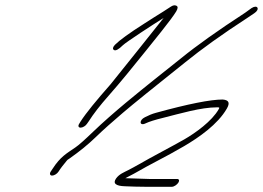

<svg xmlns="http://www.w3.org/2000/svg" viewBox="-20 -741 1009 737"><path d="M819.6 -322C793.9 -276 729.3 -230 687.5 -206C644.1 -181 555.5 -135 514.7 -111C497.7 -101 483.3 -94 472.3 -88C454.9 -79 438 -73 425.6 -56C412.2 -37 424.3 -27 459.8 -26C484.3 -25 510.8 -24 539.8 -24H639.8C647.8 -24 659.8 -32 664.7 -40C669.6 -48 667.6 -54 659.6 -54H552.6L461.1 -57C514.4 -84 517.8 -89 581.1 -122C616 -140 650.3 -159 686.7 -180C742.9 -213 815.5 -263 850.6 -324C863.4 -346 858.8 -357 834.8 -359C787.8 -359 702.4 -342 578.7 -308C563.7 -304 549.8 -298 536.3 -291C512.9 -280 514.6 -255 540 -268C552.9 -274 574.4 -281 607.3 -289C671.2 -305 751 -329 813 -329C821 -329 824 -329 819.6 -322ZM204.4 -82 211.8 -93C212.8 -95 220.7 -105 236.1 -124C237.1 -126 240.5 -129 247.5 -133C285.8 -160 319.1 -187 347.9 -215C376.7 -243 411.9 -274 451.7 -308C491.4 -342 571 -406 691.2 -502C752.9 -552 831.9 -609 930.5 -673L955.8 -690C979.2 -705 969.1 -725 945.7 -710L920.8 -692C816.3 -624 734.8 -566 674.6 -517L574.2 -437C513.1 -388 414.2 -309 338.2 -236C306 -205 282.6 -184 269.2 -175C235.9 -152 212 -140 181.8 -93L174.4 -82C169.4 -74 172 -67 180 -67C188 -67 199.4 -74 204.4 -82ZM289.6 -251C297.6 -251 309.1 -258 314 -266L320.4 -275C338.2 -303 363.5 -336 397.2 -374C439.8 -422 495.8 -491 539.9 -546C563.7 -576 638 -666 656.3 -697C663.2 -709 663.6 -716 657.1 -719C650.6 -722 644.1 -721 635.1 -715C626.2 -709 615.7 -702 605.8 -696C582.9 -682 558 -666 534.6 -651C476.4 -614 439.1 -587 421.2 -569C412.8 -560 411.4 -553 417.4 -549C423.4 -545 435.4 -551 451.3 -567C463.2 -579 570.6 -649 608 -672C601 -662 410.3 -425 404.9 -418C350.3 -356 310.7 -308 288.9 -274L283.5 -265C278.6 -257 281.6 -251 289.6 -251Z"/></svg>

Font: MewTooHand
Style: UltimateIta
Weight: 400
Designer: Mew Too, Robert Jablonski
Version: Version 0.77